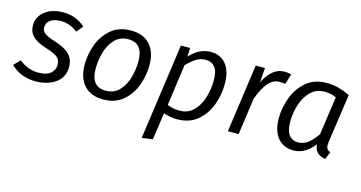

<svg xmlns="http://www.w3.org/2000/svg" viewBox="-79 -877 2687 1430"><g transform="rotate(15 1265.0 -162.0)"><path d="M432 -474 391 -424Q332 -471 261 -471Q211 -471 181.5 -450.5Q152 -430 152 -395Q152 -365 176 -347.5Q200 -330 260 -312Q337 -287 372.5 -251Q408 -215 408 -155Q408 -75 346 -31.5Q284 12 193 12Q78 12 1 -63L48 -111Q115 -56 196 -56Q260 -56 290.5 -83Q321 -110 321 -147Q321 -174 310.5 -191Q300 -208 276.5 -220.5Q253 -233 208 -247Q132 -271 99.5 -304Q67 -337 67 -390Q67 -427 89 -461Q111 -495 155 -516.5Q199 -538 262 -538Q362 -538 432 -474Z M515 -205Q515 -279 542 -355.5Q569 -432 629.5 -485Q690 -538 785 -538Q881 -538 932 -481Q983 -424 983 -322Q983 -249 956.5 -172Q930 -95 869.5 -41.5Q809 12 714 12Q618 12 566.5 -45.5Q515 -103 515 -205ZM896 -330Q896 -470 782 -470Q717 -470 676.5 -426Q636 -382 619 -319Q602 -256 602 -196Q602 -56 716 -56Q781 -56 821.5 -100Q862 -144 879 -207Q896 -270 896 -330Z M1171 -526H1242L1239 -459Q1278 -501 1317.5 -519.5Q1357 -538 1401 -538Q1476 -538 1518.5 -484.5Q1561 -431 1561 -333Q1561 -252 1532.5 -173Q1504 -94 1442 -41Q1380 12 1284 12Q1231 12 1180 -6L1150 203L1067 214ZM1475 -339Q1475 -408 1449.5 -439.5Q1424 -471 1379 -471Q1338 -471 1304.5 -450Q1271 -429 1235 -392L1191 -73Q1216 -63 1237.5 -59Q1259 -55 1288 -55Q1352 -55 1394.5 -99Q1437 -143 1456 -208.5Q1475 -274 1475 -339Z M2020 -531 1995 -450Q1978 -455 1953 -455Q1902 -455 1865 -412Q1828 -369 1797 -284L1757 0H1674L1748 -526H1819L1811 -413Q1841 -475 1880.5 -506.5Q1920 -538 1967 -538Q1994 -538 2020 -531Z M2474 -493 2420 -119Q2418 -99 2418 -94Q2418 -76 2425.5 -64.5Q2433 -53 2451 -46L2428 12Q2388 6 2366 -15Q2344 -36 2340 -78Q2309 -36 2268.5 -12Q2228 12 2182 12Q2103 12 2059 -42.5Q2015 -97 2015 -190Q2015 -270 2044 -350Q2073 -430 2135.5 -484Q2198 -538 2293 -538Q2342 -538 2385 -526.5Q2428 -515 2474 -493ZM2104 -190Q2104 -122 2128.5 -88.5Q2153 -55 2199 -55Q2241 -55 2275 -81Q2309 -107 2343 -156L2385 -452Q2363 -462 2342.5 -466.5Q2322 -471 2295 -471Q2230 -471 2187 -427.5Q2144 -384 2124 -319.5Q2104 -255 2104 -190Z"/></g></svg>

Font: Fira Sans TEST Book
Style: Italic
Weight: 350
Italic angle: -8°
Designer: Carrois Corporate & Edenspiekermann AG
Foundry: Carrois Corporate GbR & Edenspiekermann AG
Version: Version 4.201